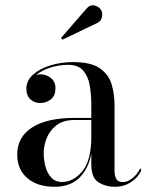

<svg xmlns="http://www.w3.org/2000/svg" viewBox="-20 -706 563 736"><path d="M354 -618.5 219.5 -554 214 -560.5 311.5 -673Q326 -689.5 343.2 -684.8Q360.5 -680 367.5 -667.5Q374.5 -655 370.5 -639.8Q366.5 -624.5 354 -618.5ZM266 -254H330V-304.5Q330 -340.5 324.5 -375.8Q319 -411 300 -434.2Q281 -457.5 241 -457.5Q208 -457.5 174.2 -447.2Q140.5 -437 118.5 -418Q127 -421 135.5 -421Q157 -421 174.8 -407.2Q192.5 -393.5 192.5 -368Q192.5 -338 174.2 -324.5Q156 -311 135.5 -311Q112.5 -311 96.8 -325Q81 -339 81 -366Q81 -397 106.8 -420Q132.5 -443 173.5 -455.5Q214.5 -468 260 -468Q329 -468 363 -444Q397 -420 408 -382.5Q419 -345 419 -304.5V-50.5Q419 -33 425.5 -20.5Q432 -8 452.5 -8Q468.5 -8 487.5 -22.8Q506.5 -37.5 517.5 -61L522 -53Q509 -25.5 482.2 -7.8Q455.5 10 420 10Q385 10 357.5 -7.2Q330 -24.5 330 -76V-117Q319 -58.5 284 -24.2Q249 10 188.5 10Q123.5 10 84.8 -23.2Q46 -56.5 46 -113.5Q46 -180.5 102.8 -217.2Q159.5 -254 266 -254ZM218 -8.5Q261.5 -8.5 295.8 -49.8Q330 -91 330 -181.5V-246H266Q222 -246 196 -225.5Q170 -205 158.8 -175.8Q147.5 -146.5 147.5 -119Q147.5 -94 154 -68.5Q160.5 -43 176 -25.8Q191.5 -8.5 218 -8.5Z"/></svg>

Font: Bodoni* 24pt
Style: Regular
Weight: 400
Version: Version 2.3